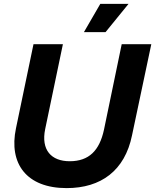

<svg xmlns="http://www.w3.org/2000/svg" viewBox="-20 -956 797 986"><path d="M322 10C499 10 621 -80 658 -261L757 -729H605L514 -290C491 -183 437 -128 338 -128C243 -128 190 -186 212 -293L303 -729H152L62 -297C24 -116 116 10 322 10ZM411 -791H522L640 -936H495Z"/></svg>

Font: Mona Sans
Style: Bold Italic
Weight: 700
Italic angle: -11.7°
Designer: Deni Anggara
Foundry: GitHub
Version: Version 2.000;Glyphs 3.2.3 (3260)